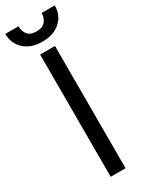

<svg xmlns="http://www.w3.org/2000/svg" viewBox="-249 -949 764 989"><g transform="rotate(-30 133.0 -454.5)"><path d="M176.3 -727.1V0H87.9V-727.1ZM201.7 -908.7H279.8Q279.8 -851.1 240 -814.7Q200.2 -778.3 132.3 -778.3Q65.4 -778.3 25.6 -814.9Q-14.2 -851.6 -14.2 -908.7H64Q64 -880.9 79.3 -860.1Q94.7 -839.4 132.3 -839.4Q169.4 -839.4 185.5 -860.1Q201.7 -880.9 201.7 -908.7Z"/></g></svg>

Font: Sahel VF Regular
Style: Regular
Weight: 400
Foundry: Saber Rastikerdar (saber.rastikerdar@gmail.com)
Version: Version 3.4.0